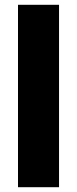

<svg xmlns="http://www.w3.org/2000/svg" viewBox="-20 -780 321 800"><path d="M226 0V-760H55V0Z"/></svg>

Font: Noto Sans Khmer Condensed Black
Style: Regular
Weight: 900
Width: 3
Designer: Danh Hong and the Monotype Design Team
Foundry: Monotype Imaging Inc.
Version: Version 2.004